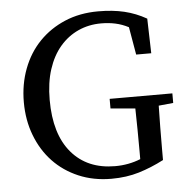

<svg xmlns="http://www.w3.org/2000/svg" viewBox="-51 -734 783 799"><g transform="rotate(-5 340.5 -334.5)"><path d="M666 -277 605 -271Q604 -226 603.5 -180.5Q603 -135 603 -88V-44Q551 -17 498.5 -1Q446 15 383 15Q308 15 246 -11.5Q184 -38 140 -84.5Q96 -131 71.5 -195Q47 -259 47 -334Q47 -409 71.5 -473.5Q96 -538 141 -584.5Q186 -631 248.5 -657.5Q311 -684 388 -684Q449 -684 497 -672.5Q545 -661 589 -636L593 -491H530L510 -607Q483 -621 455 -627Q427 -633 396 -633Q344 -633 300 -613Q256 -593 223.5 -555Q191 -517 173 -461.5Q155 -406 155 -334Q155 -191 221 -113.5Q287 -36 403 -36Q459 -36 509 -56V-88Q509 -133 508.5 -178Q508 -223 507 -268L404 -277V-317H666Z"/></g></svg>

Font: SourceSerifPro
Style: Book
Weight: 400
Designer: Frank Grießhammer
Foundry: Adobe Systems Incorporated
Version: Version 1.014;PS Version 1.0;hotconv 1.0.73;makeotf.lib2.5.5